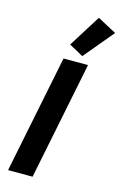

<svg xmlns="http://www.w3.org/2000/svg" viewBox="-144 -1036 697 1097"><g transform="rotate(15 205.0 -487.5)"><path d="M410 -915 298 -975 179 -785 263 -739ZM22 0H167L308 -698H163Z"/></g></svg>

Font: Braiins Sans
Style: Bold Italic
Weight: 700
Italic angle: -11.31°
Designer: Mike Abbink, Paul van der Laan, Pieter van Rosmalen, Jiri Chlebus, Lubos Buracinsky
Foundry: Bold Monday, Sudetype
Version: Version 1.000;hotconv 1.0.109;makeotfexe 2.5.65596